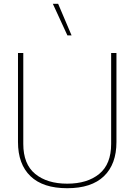

<svg xmlns="http://www.w3.org/2000/svg" viewBox="-20 -979 710 1014"><path d="M259 -959H287L358 -792H336ZM103 -219V-699H75V-229Q75 -112 141 -48.5Q207 15 335 15Q463 15 529 -48.5Q595 -112 595 -229V-699H567V-219Q567 -112 504 -60.5Q441 -9 335 -9Q229 -9 166 -60.5Q103 -112 103 -219Z"/></svg>

Font: Prompt Thin
Style: Regular
Weight: 100
Designer: Katatrad Team
Foundry: CadsonDemak
Version: Version 1.030